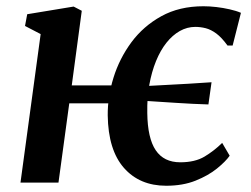

<svg xmlns="http://www.w3.org/2000/svg" viewBox="-20 -584 804 614"><path d="M45.5 0 110 -475 60 -501 67 -538.5 215.5 -563 241.5 -549.5 209.5 -311H375.5L366 -253.5H201.5L167 0ZM511.5 10Q426.5 10 376.2 -47.2Q326 -104.5 324.5 -215Q324 -274.5 343 -335.8Q362 -397 400.2 -448.8Q438.5 -500.5 496 -532.2Q553.5 -564 630.5 -564Q650 -564 671.8 -561.5Q693.5 -559 714.5 -554.2Q735.5 -549.5 750.5 -543L724 -438.5H707.5Q689 -464 671.8 -476.8Q654.5 -489.5 637.8 -493.8Q621 -498 604.5 -498Q578.5 -498 555 -484.8Q531.5 -471.5 512.2 -447.2Q493 -423 479 -388.8Q465 -354.5 457.5 -312.8Q450 -271 451 -222.5Q452 -142 478 -103.5Q504 -65 556.5 -65Q603.5 -65 634 -83.2Q664.5 -101.5 690.5 -127L714.5 -86Q701.5 -67.5 673.8 -45Q646 -22.5 605.2 -6.2Q564.5 10 511.5 10ZM646.5 -250Q596.5 -251.5 543.8 -255Q491 -258.5 428 -262.5L430.5 -308Q471.5 -310.5 508.8 -312.2Q546 -314 582.5 -316.2Q619 -318.5 656.5 -321Z"/></svg>

Font: Merriweather 28pt SemiBold
Style: Italic
Weight: 600
Italic angle: -7.8°
Version: Version 2.101